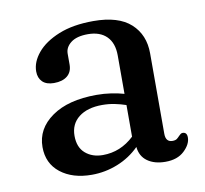

<svg xmlns="http://www.w3.org/2000/svg" viewBox="-62 -547 668 625"><g transform="rotate(-10 272.0 -234.0)"><path d="M50.5 -104.5Q50.5 -165 104.8 -203.2Q159 -241.5 253 -241.5Q278 -241.5 301.2 -238Q324.5 -234.5 343.5 -229V-356Q343.5 -397 321.5 -419Q299.5 -441 259.5 -441Q222.5 -441 203.2 -426Q184 -411 184 -390V-354Q184 -329.5 168 -316.5Q152 -303.5 124 -303.5Q99 -303.5 86 -316.2Q73 -329 73 -350.5Q73 -382 97.8 -411.8Q122.5 -441.5 169.8 -460.8Q217 -480 284.5 -480Q367 -480 407.8 -443Q448.5 -406 448.5 -344.5V-78.5Q448.5 -51 471 -51Q481 -51 486 -55Q491 -59 494.5 -63Q497.5 -66 500.5 -68.5Q503.5 -71 507.5 -71Q522 -71 522 -53.5Q522 -31 499.2 -9.5Q476.5 12 437 12Q400.5 12 377.5 -4.5Q354.5 -21 351.5 -52Q320.5 -21 279.2 -4.5Q238 12 193.5 12Q130 12 90.2 -19.2Q50.5 -50.5 50.5 -104.5ZM159.5 -122.5Q159.5 -84.5 182.2 -64.8Q205 -45 240 -45Q298.5 -45 343.5 -87.5V-192Q326 -198 306.5 -202Q287 -206 265.5 -206Q216.5 -206 188 -183.8Q159.5 -161.5 159.5 -122.5Z"/></g></svg>

Font: Fraunces 9pt S050
Style: Regular
Weight: 400
Version: Version 1.000; ttfautohint (v1.8.3)